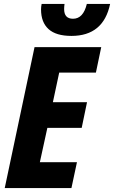

<svg xmlns="http://www.w3.org/2000/svg" viewBox="-20 -953 578 973"><path d="M4 0 155 -714H493L466 -585H280L248 -435H421L394 -305H220L182 -131H370L342 0ZM342 -771Q264 -771 226 -805.5Q188 -840 188 -905Q188 -919 191 -933H307Q305 -918 305 -907Q305 -858 350 -858Q402 -858 420 -933H538Q504 -771 342 -771Z"/></svg>

Font: Noto Sans Condensed ExtraBold
Style: Italic
Weight: 800
Width: 3
Italic angle: -12°
Designer: Monotype Design Team
Foundry: Monotype Imaging Inc.
Version: Version 2.013; ttfautohint (v1.8.4.7-5d5b)